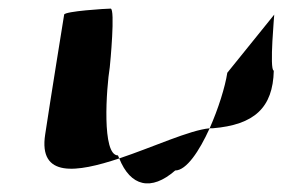

<svg xmlns="http://www.w3.org/2000/svg" viewBox="-20 -572 660 446"><path d="M85 -260C69 -158 158 -171 257 -204C256 -206 255 -209 254 -211C216 -211 227 -366 235 -416C236 -424 248 -552 237 -552C227 -552 130 -546 129 -538C129 -538 97 -340 85 -260ZM257 -204C283 -139 331 -127 387 -176C413 -176 443 -221 467 -274C421 -270 335 -230 257 -204ZM467 -274H474C571 -282 614 -322 616 -408C605 -408 618 -546 617 -538L508 -403C503 -370 487 -319 467 -274Z"/></svg>

Font: Ampere
Style: SCIta
Weight: 400
Version: Version 1